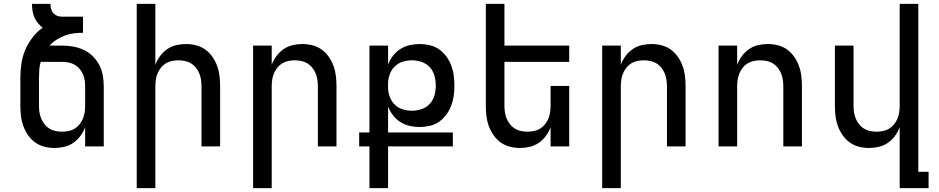

<svg xmlns="http://www.w3.org/2000/svg" viewBox="-20 -755 4840 990"><path d="M261 8Q235 8 209 1.5Q183 -5 161.5 -20.5Q140 -36 124.5 -58.5Q109 -81 100 -106Q91 -131 88 -157.5Q85 -184 85 -210V-354Q85 -391 90.5 -428Q96 -465 110.5 -498.5Q125 -532 147.5 -561.5Q170 -591 200 -612Q186 -623 175 -636.5Q164 -650 157 -666.5Q150 -683 147.5 -700Q145 -717 145 -735H240Q240 -722 243.5 -709.5Q247 -697 255 -687.5Q263 -678 275 -673.5Q287 -669 300 -669H408V-586Q384 -586 360 -583Q336 -580 314 -571.5Q292 -563 272 -550.5Q252 -538 236 -520H300Q329 -520 357 -515Q385 -510 411 -498Q437 -486 457.5 -466Q478 -446 491.5 -420.5Q505 -395 510 -367Q515 -339 515 -310V0H419V-99Q410 -75 394.5 -54Q379 -33 358 -18.5Q337 -4 312 2Q287 8 261 8ZM300 -76Q317 -76 334 -79.5Q351 -83 365.5 -92Q380 -101 390.5 -114.5Q401 -128 407.5 -143.5Q414 -159 416.5 -176Q419 -193 419 -210V-310Q419 -326 416.5 -342.5Q414 -359 407 -374Q400 -389 389 -401.5Q378 -414 363.5 -422Q349 -430 332.5 -433Q316 -436 300 -436H190Q184 -416 182.5 -395.5Q181 -375 181 -354V-210Q181 -193 183.5 -176Q186 -159 192.5 -143.5Q199 -128 209.5 -114.5Q220 -101 234.5 -92Q249 -83 266 -79.5Q283 -76 300 -76Z M685 215V-735H781V-421Q790 -445 805.5 -466Q821 -487 842 -501.5Q863 -516 888 -522Q913 -528 939 -528Q965 -528 991 -521.5Q1017 -515 1038.5 -499.5Q1060 -484 1075.5 -461.5Q1091 -439 1100 -414Q1109 -389 1112 -362.5Q1115 -336 1115 -310V0H1019V-310Q1019 -327 1016.5 -344Q1014 -361 1007.5 -376.5Q1001 -392 990.5 -405.5Q980 -419 965.5 -428Q951 -437 934 -440.5Q917 -444 900 -444Q883 -444 866 -440.5Q849 -437 834.5 -428Q820 -419 809.5 -405.5Q799 -392 792.5 -376.5Q786 -361 783.5 -344Q781 -327 781 -310V215Z M1285 215V-520H1381V-421Q1390 -445 1405.5 -466Q1421 -487 1442 -501.5Q1463 -516 1488 -522Q1513 -528 1539 -528Q1565 -528 1591 -521.5Q1617 -515 1638.5 -499.5Q1660 -484 1675.5 -461.5Q1691 -439 1700 -414Q1709 -389 1712 -362.5Q1715 -336 1715 -310V0H1619V-310Q1619 -327 1616.5 -344Q1614 -361 1607.5 -376.5Q1601 -392 1590.5 -405.5Q1580 -419 1565.5 -428Q1551 -437 1534 -440.5Q1517 -444 1500 -444Q1483 -444 1466 -440.5Q1449 -437 1434.5 -428Q1420 -419 1409.5 -405.5Q1399 -392 1392.5 -376.5Q1386 -361 1383.5 -344Q1381 -327 1381 -310V215Z M1885 215V0H1832V-72H1885V-520H1981V-422Q1990 -446 2006 -467Q2022 -488 2044 -502Q2066 -516 2091.5 -522Q2117 -528 2143 -528Q2169 -528 2195.5 -522Q2222 -516 2243.5 -501Q2265 -486 2281 -464.5Q2297 -443 2306.5 -418Q2316 -393 2319.5 -366.5Q2323 -340 2323 -314Q2323 -287 2319.5 -261Q2316 -235 2306.5 -210Q2297 -185 2281 -163.5Q2265 -142 2243.5 -127Q2222 -112 2195.5 -106Q2169 -100 2143 -100Q2117 -100 2091.5 -106Q2066 -112 2044 -126Q2022 -140 2006 -161Q1990 -182 1981 -206V-72H2315V0H1981V215ZM2104 -184Q2130 -184 2154.5 -192.5Q2179 -201 2196 -219.5Q2213 -238 2220 -263Q2227 -288 2227 -314Q2227 -339 2220 -364.5Q2213 -390 2196 -408.5Q2179 -427 2154.5 -435.5Q2130 -444 2104 -444Q2080 -444 2057 -437Q2034 -430 2017 -414Q2000 -398 1991 -375.5Q1982 -353 1981 -330V-298Q1982 -275 1991 -252.5Q2000 -230 2017 -214Q2034 -198 2057 -191Q2080 -184 2104 -184Z M2661 8Q2635 8 2609 1.5Q2583 -5 2561.5 -20.5Q2540 -36 2524.5 -58.5Q2509 -81 2500 -106Q2491 -131 2488 -157.5Q2485 -184 2485 -210V-735H2581V-520H2915V-436H2581V-210Q2581 -193 2583.5 -176Q2586 -159 2592.5 -143.5Q2599 -128 2609.5 -114.5Q2620 -101 2634.5 -92Q2649 -83 2666 -79.5Q2683 -76 2700 -76Q2717 -76 2734 -79.5Q2751 -83 2765.5 -92Q2780 -101 2790.5 -114.5Q2801 -128 2807.5 -143.5Q2814 -159 2816.5 -176Q2819 -193 2819 -210V-312H2915V0H2819V-99Q2810 -75 2794.5 -54Q2779 -33 2758 -18.5Q2737 -4 2712 2Q2687 8 2661 8Z M3085 215V-520H3181V-421Q3190 -445 3205.5 -466Q3221 -487 3242 -501.5Q3263 -516 3288 -522Q3313 -528 3339 -528Q3365 -528 3391 -521.5Q3417 -515 3438.5 -499.5Q3460 -484 3475.5 -461.5Q3491 -439 3500 -414Q3509 -389 3512 -362.5Q3515 -336 3515 -310V0H3419V-310Q3419 -327 3416.5 -344Q3414 -361 3407.5 -376.5Q3401 -392 3390.5 -405.5Q3380 -419 3365.5 -428Q3351 -437 3334 -440.5Q3317 -444 3300 -444Q3283 -444 3266 -440.5Q3249 -437 3234.5 -428Q3220 -419 3209.5 -405.5Q3199 -392 3192.5 -376.5Q3186 -361 3183.5 -344Q3181 -327 3181 -310V215Z M3685 0V-520H3781V-421Q3790 -445 3805.5 -466Q3821 -487 3842 -501.5Q3863 -516 3888 -522Q3913 -528 3939 -528Q3965 -528 3991 -521.5Q4017 -515 4038.5 -499.5Q4060 -484 4075.5 -461.5Q4091 -439 4100 -414Q4109 -389 4112 -362.5Q4115 -336 4115 -310V0H4019V-310Q4019 -327 4016.5 -344Q4014 -361 4007.5 -376.5Q4001 -392 3990.5 -405.5Q3980 -419 3965.5 -428Q3951 -437 3934 -440.5Q3917 -444 3900 -444Q3883 -444 3866 -440.5Q3849 -437 3834.5 -428Q3820 -419 3809.5 -405.5Q3799 -392 3792.5 -376.5Q3786 -361 3783.5 -344Q3781 -327 3781 -310V0Z M4619 215V-99Q4610 -75 4594.5 -54Q4579 -33 4558 -18.5Q4537 -4 4512 2Q4487 8 4461 8Q4435 8 4409 1.5Q4383 -5 4361.5 -20.5Q4340 -36 4324.5 -58.5Q4309 -81 4300 -106Q4291 -131 4288 -157.5Q4285 -184 4285 -210V-520H4381V-210Q4381 -193 4383.5 -176Q4386 -159 4392.5 -143.5Q4399 -128 4409.5 -114.5Q4420 -101 4434.5 -92Q4449 -83 4466 -79.5Q4483 -76 4500 -76Q4517 -76 4534 -79.5Q4551 -83 4565.5 -92Q4580 -101 4590.5 -114.5Q4601 -128 4607.5 -143.5Q4614 -159 4616.5 -176Q4619 -193 4619 -210V-735H4715V131H4768V215Z"/></svg>

Font: Iosevka Medium Extended
Style: Regular
Weight: 500
Width: 7
Monospace: yes
Designer: Belleve Invis
Foundry: Belleve Invis
Version: Version 32.5.0; ttfautohint (v1.8.4)